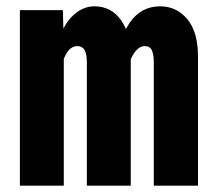

<svg xmlns="http://www.w3.org/2000/svg" viewBox="-20 -588 690 608"><path d="M467 0V-392Q467 -415 461 -428.5Q455 -442 438 -442Q416 -442 398.5 -409.5Q381 -377 370 -296L360 -371Q354 -462 390 -515Q426 -568 487 -568Q539 -568 573 -527.5Q607 -487 607 -409V0ZM43 0V-556H179L182 -453V0ZM255 0V-392Q255 -418 247.5 -430Q240 -442 225 -442Q199 -442 184 -406Q169 -370 158 -296L159 -377Q155 -435 172 -478Q189 -521 217.5 -544.5Q246 -568 279 -568Q332 -568 363 -524.5Q394 -481 394 -411V0Z"/></svg>

Font: Azeret Mono
Style: Bold
Weight: 700
Designer: Martin Vácha
Foundry: Displaay
Version: Version 1.002